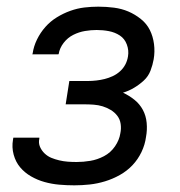

<svg xmlns="http://www.w3.org/2000/svg" viewBox="-20 -548 540 576"><path d="M203 8Q180 8 157.5 6Q135 4 113.5 -2Q92 -8 73 -19Q54 -30 40.5 -46Q27 -62 21 -84Q15 -106 19 -129L20 -135H98V-132Q95 -119 100 -107.5Q105 -96 114 -87.5Q123 -79 134 -74.5Q145 -70 157.5 -67Q170 -64 183 -63Q196 -62 210 -62Q230 -62 251 -65.5Q272 -69 292 -79.5Q312 -90 325 -109Q338 -128 341 -148Q344 -162 342 -176Q340 -190 332 -200.5Q324 -211 312.5 -218Q301 -225 288 -229Q275 -233 261 -234Q247 -235 233 -235H177L188 -305H244Q256 -305 269 -306.5Q282 -308 294 -311Q306 -314 318 -319.5Q330 -325 340 -334Q350 -343 356 -354.5Q362 -366 364 -379Q367 -397 360.5 -414.5Q354 -432 339.5 -441.5Q325 -451 307 -454.5Q289 -458 270 -458Q253 -458 235 -455Q217 -452 200 -443.5Q183 -435 171 -419.5Q159 -404 156 -386L155 -385H77L78 -388Q81 -409 91 -429.5Q101 -450 116 -467Q131 -484 150.5 -496Q170 -508 191 -515.5Q212 -523 233 -525.5Q254 -528 275 -528Q299 -528 322 -525Q345 -522 365 -513.5Q385 -505 402.5 -491Q420 -477 429.5 -458Q439 -439 442 -416Q445 -393 441 -370Q438 -353 431.5 -336Q425 -319 411.5 -306.5Q398 -294 382 -284.5Q366 -275 349 -270Q368 -261 383.5 -248.5Q399 -236 408.5 -218.5Q418 -201 420 -179.5Q422 -158 418 -137Q415 -114 404.5 -92Q394 -70 377.5 -52.5Q361 -35 339.5 -23Q318 -11 295 -4Q272 3 249 5.5Q226 8 203 8Z"/></svg>

Font: Iosevka Term Curly
Style: Italic
Weight: 400
Italic angle: -9°
Designer: Belleve Invis
Foundry: Belleve Invis
Version: Version 32.3.0